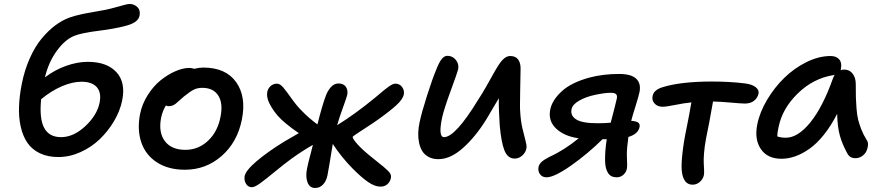

<svg xmlns="http://www.w3.org/2000/svg" viewBox="-20 -855 4416 966"><path d="M273.9 -64.9Q219.7 -64.9 179.9 -84.2Q140.1 -103.5 117.4 -137.2Q94.7 -170.9 84.2 -217.8Q73.7 -264.6 75.7 -318.6Q77.6 -372.6 89.8 -434.1Q104 -504.4 130.4 -563Q156.7 -621.6 189.9 -661.4Q223.1 -701.2 257.8 -727.1Q292.5 -752.9 328.1 -766.1Q356 -775.9 387.2 -782.7Q418.5 -789.6 455.6 -795.7Q492.7 -801.8 508.8 -805.2Q532.7 -810.1 560.5 -817.9Q588.4 -825.7 605.7 -830.3Q623 -835 631.8 -835Q655.3 -835 671.4 -819.1Q687.5 -803.2 682.1 -775.9Q675.3 -740.2 608.9 -724.1Q555.7 -710 473.4 -699.7Q391.1 -689.5 354 -674.8Q308.1 -656.7 266.4 -600.1Q224.6 -543.5 206.1 -465.8Q255.4 -503.4 312.5 -523.7Q369.6 -543.9 421.9 -543.9Q517.6 -543.9 565.7 -491.9Q613.8 -439.9 594.2 -347.2Q583.5 -295.9 553.7 -245.6Q523.9 -195.3 482.2 -155Q440.4 -114.7 385.3 -89.8Q330.1 -64.9 273.9 -64.9ZM390.1 -443.8Q345.2 -443.8 292.2 -421.4Q239.3 -398.9 187 -356Q177.2 -258.8 202.1 -211.9Q227.1 -165 287.1 -165Q350.1 -165 409.2 -220.2Q468.3 -275.4 481 -337.9Q491.2 -389.2 467 -416.5Q442.9 -443.8 390.1 -443.8Z M910.6 -1Q827.1 -1 770 -37.8Q712.9 -74.7 691.2 -137.9Q669.4 -201.2 684.6 -280.8Q694.8 -332 723.6 -377.2Q752.4 -422.4 788.3 -451.2Q824.2 -480 862.3 -496.6Q900.4 -513.2 931.6 -513.2Q946.3 -513.2 956.5 -508.8Q982.9 -515.1 1002.4 -515.1Q1115.7 -515.1 1168 -441.9Q1220.2 -368.7 1196.8 -252.9Q1174.3 -139.6 1095.2 -70.3Q1016.1 -1 910.6 -1ZM790.5 -262.2Q776.4 -188.5 809.6 -144.8Q842.8 -101.1 912.6 -101.1Q978 -101.1 1026.6 -146.7Q1075.2 -192.4 1089.4 -267.1Q1103 -334.5 1078.4 -373.8Q1053.7 -413.1 997.6 -413.1Q972.2 -413.1 953.4 -403.1Q934.6 -393.1 904.8 -369.1Q895.5 -361.3 882.6 -349.6Q869.6 -337.9 864 -333.3Q858.4 -328.6 849.4 -324.7Q840.3 -320.8 830.6 -320.8Q825.2 -319.8 814.5 -324.2Q797.9 -297.4 790.5 -262.2Z M1247.1 86.9Q1229 86.9 1218.5 70.8Q1208 54.7 1210.4 34.2Q1213.9 4.9 1269.5 -42.7Q1325.2 -90.3 1409.2 -142.1Q1476.6 -181.6 1483.4 -185.1Q1445.3 -210.9 1417 -234.9Q1375.5 -268.1 1347.7 -312.7Q1319.8 -357.4 1324.2 -388.2Q1325.7 -406.2 1339.6 -420.2Q1353.5 -434.1 1374 -434.1Q1389.2 -434.1 1405.8 -414.1Q1422.4 -394 1448.2 -357.7Q1474.1 -321.3 1498 -297.9Q1534.2 -260.3 1577.1 -229Q1600.6 -323.2 1618.2 -370.1Q1627 -396 1643.8 -415.5Q1660.6 -435.1 1683.1 -435.1Q1707.5 -435.1 1719.5 -419.2Q1731.4 -403.3 1727.1 -377.9Q1723.6 -363.3 1704.8 -311.8Q1686 -260.3 1676.3 -225.1Q1765.6 -280.3 1866.2 -362.8Q1874.5 -369.6 1890.6 -383.3Q1906.7 -397 1915 -403.6Q1923.3 -410.2 1934.8 -418.5Q1946.3 -426.8 1954.3 -430.4Q1962.4 -434.1 1969.2 -434.1Q1990.2 -434.1 2002.4 -418Q2014.6 -401.9 2012.2 -382.8Q2008.8 -357.4 1975.3 -326.7Q1941.9 -295.9 1881.3 -252.9Q1858.9 -236.8 1825.2 -215.1Q1791.5 -193.4 1772.9 -180.9Q1754.4 -168.5 1754.4 -166Q1753.4 -157.7 1777.8 -130.1Q1802.2 -102.5 1845.2 -67.9Q1858.9 -56.6 1879.2 -40.5Q1899.4 -24.4 1909.2 -16.4Q1918.9 -8.3 1929.9 2.2Q1940.9 12.7 1944.6 20.8Q1948.2 28.8 1947.3 37.1Q1944.3 57.6 1930.2 70.8Q1916 84 1894 84Q1865.7 84 1832 60.8Q1798.3 37.6 1753.4 -7.8Q1696.8 -65.4 1654.3 -130.9Q1634.3 -6.8 1627.4 27.8Q1621.6 56.2 1605.2 73.5Q1588.9 90.8 1565.4 90.8Q1538.1 90.8 1527.3 62.7Q1516.6 34.7 1524.4 -4.9Q1526.9 -19.5 1531.5 -37.8Q1536.1 -56.2 1543 -82Q1549.8 -107.9 1554.2 -126Q1504.4 -98.1 1447.3 -57.1Q1412.1 -31.7 1363 8.8Q1314 49.3 1287.6 68.1Q1261.2 86.9 1247.1 86.9Z M2186 -54.2Q2157.7 -54.2 2137.2 -64.9Q2116.7 -75.7 2105.2 -93.8Q2093.8 -111.8 2088.6 -136Q2083.5 -160.2 2084.2 -185.8Q2085 -211.4 2090.8 -238.8Q2101.6 -290 2128.9 -375.2Q2156.2 -460.4 2173.8 -502Q2187.5 -538.1 2200.9 -556.2Q2214.4 -574.2 2231 -574.2Q2256.3 -574.2 2273.2 -554Q2290 -533.7 2285.2 -506.8Q2281.7 -491.2 2247.8 -398.9Q2213.9 -306.6 2204.1 -262.2Q2184.1 -165 2213.9 -165Q2271 -165 2385.7 -353Q2405.3 -382.8 2426.8 -420.4Q2448.2 -458 2461.4 -482.2Q2474.6 -506.3 2489.5 -529.1Q2504.4 -551.8 2518.3 -562.5Q2532.2 -573.2 2546.9 -573.2Q2574.7 -573.2 2587.6 -554.7Q2600.6 -536.1 2599.1 -503.9Q2599.1 -494.6 2597.2 -401.1Q2595.2 -307.6 2597.2 -293.9Q2599.6 -248 2608.6 -208.7Q2617.7 -169.4 2624 -147Q2630.4 -124.5 2628.9 -110.8Q2626 -89.4 2608.4 -73.2Q2590.8 -57.1 2569.8 -57.1Q2534.2 -57.1 2517.8 -98.6Q2501.5 -140.1 2494.1 -226.1Q2488.8 -304.2 2489.7 -360.8Q2459.5 -308.6 2427.7 -255.9Q2374 -168.5 2310.3 -111.3Q2246.6 -54.2 2186 -54.2Z M2729.5 37.1Q2708.5 37.1 2697 21.7Q2685.5 6.3 2689.5 -15.1Q2692.4 -28.8 2705.3 -40.8Q2718.3 -52.7 2746.6 -66.9Q2817.9 -99.1 2891.6 -159.2Q2818.8 -169.4 2777.8 -208.3Q2736.8 -247.1 2748.5 -304.2Q2758.3 -351.6 2806.4 -395.8Q2854.5 -439.9 2945.8 -464.8Q3014.2 -482.9 3094.7 -482.9Q3155.8 -482.9 3180.7 -459.2Q3205.6 -435.5 3197.8 -393.1Q3194.3 -374.5 3178 -322.5Q3161.6 -270.5 3155.8 -247.1Q3178.7 -245.6 3189.7 -239Q3200.7 -232.4 3197.8 -215.8Q3190.9 -180.7 3141.6 -166Q3133.8 -111.3 3133.8 -79.1Q3133.8 -70.3 3134.5 -53.2Q3135.3 -36.1 3135.3 -24.2Q3135.3 -12.2 3133.8 -5.9Q3130.9 11.2 3116.5 24.2Q3102.1 37.1 3082.5 37.1Q3053.2 37.1 3039.3 15.4Q3025.4 -6.3 3024.4 -43Q3022.9 -90.8 3032.7 -154.8H3011.7Q2937.5 -81.5 2853.3 -22.2Q2769 37.1 2729.5 37.1ZM2855.5 -305.2Q2849.1 -272.9 2879.4 -253.9Q2909.7 -234.9 2986.3 -234.9Q3019.5 -234.9 3052.7 -237.8Q3077.6 -332.5 3083.5 -359.9Q3086.4 -375 3079.1 -381.6Q3071.8 -388.2 3052.7 -388.2Q3023.4 -388.2 2974.6 -377.9Q2928.2 -368.2 2894 -348.6Q2859.9 -329.1 2855.5 -305.2Z M3464.4 74.2Q3421.4 74.2 3411.6 15.1Q3406.2 -15.1 3412.8 -77.6Q3419.4 -140.1 3433.6 -207Q3445.8 -266.6 3458.5 -339.8Q3422.4 -336.4 3377.2 -327.1Q3332 -317.9 3313.5 -317.9Q3288.1 -317.9 3273.2 -334.2Q3258.3 -350.6 3263.7 -373Q3269.5 -402.3 3312.5 -416Q3405.3 -444.8 3561.5 -444.8Q3654.3 -444.8 3729.5 -435.1Q3763.7 -430.7 3781.7 -416.7Q3799.8 -402.8 3796.4 -383.8Q3791.5 -362.3 3773.9 -348.1Q3756.3 -334 3727.5 -334Q3710.9 -334 3655.8 -338.9Q3600.6 -343.8 3567.4 -344.2Q3547.9 -232.4 3532.7 -160.2Q3524.9 -119.6 3522.2 -85Q3519.5 -50.3 3520.8 -33.4Q3522 -16.6 3522.5 1Q3522.9 18.6 3521.5 25.9Q3517.1 45.9 3501.2 60.1Q3485.4 74.2 3464.4 74.2Z M3911.6 -56.2Q3841.3 -56.2 3808.1 -105Q3774.9 -153.8 3790 -229Q3802.2 -290 3839.1 -352.3Q3876 -414.6 3925.8 -463.1Q3975.6 -511.7 4037.6 -542.5Q4099.6 -573.2 4158.7 -573.2Q4187.5 -573.2 4202.1 -556.4Q4216.8 -539.6 4210.9 -509.8Q4210.9 -505.9 4209 -502Q4217.8 -504.9 4228 -504.9Q4254.4 -504.9 4270 -484.1Q4285.6 -463.4 4285.6 -432.1Q4285.6 -387.2 4286.1 -365.5Q4286.6 -343.8 4289.3 -309.6Q4292 -275.4 4297.4 -253.7Q4302.7 -231.9 4313.2 -204.8Q4323.7 -177.7 4339.8 -151.9Q4348.6 -140.1 4347.2 -124.3Q4345.7 -108.4 4338.9 -94Q4332 -79.6 4316.9 -69.3Q4301.8 -59.1 4283.7 -59.1Q4254.9 -59.1 4242.7 -84Q4218.3 -127.9 4205.8 -171.9Q4193.4 -215.8 4191.9 -282.2Q4161.1 -221.7 4125 -176.8Q4088.9 -131.8 4052.2 -106.2Q4015.6 -80.6 3980.7 -68.4Q3945.8 -56.2 3911.6 -56.2ZM3897 -214.8Q3890.6 -187 3890.6 -168.9Q3907.7 -162.1 3934.1 -162.1Q3994.6 -162.1 4057.4 -239.7Q4120.1 -317.4 4170.9 -460.9Q4175.8 -473.1 4179.7 -479Q4178.7 -478.5 4176.8 -478Q4174.8 -477.5 4173.8 -477.1Q4072.3 -461.4 3993.9 -385Q3915.5 -308.6 3897 -214.8Z"/></svg>

Font: Shantell Sans Bouncy
Style: Italic
Weight: 500
Italic angle: -11.31°
Designer: Stephen Nixon, Anya Danilova, Shantell Martin
Foundry: Arrow Type
Version: Version 1.006;[9816181b4]